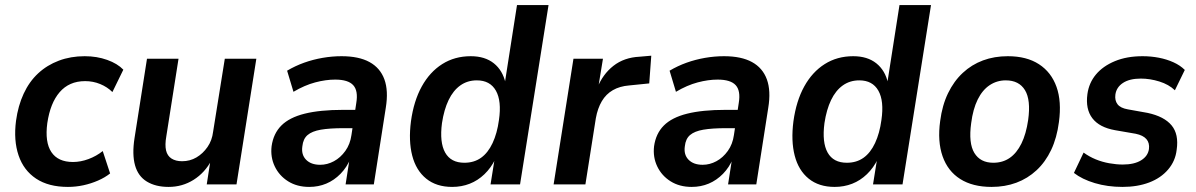

<svg xmlns="http://www.w3.org/2000/svg" viewBox="-20 -725 4702 755"><path d="M247 10Q171 10 122 -22.5Q73 -55 53 -114Q33 -173 43 -250Q51 -309 73 -356.5Q95 -404 130 -436.5Q165 -469 211.5 -486.5Q258 -504 313 -504Q361 -504 401.5 -489.5Q442 -475 465 -451L422 -363Q402 -383 374 -394.5Q346 -406 315 -406Q283 -406 258 -395Q233 -384 214.5 -362.5Q196 -341 184 -311Q172 -281 166 -241Q156 -166 182 -127Q208 -88 267 -88Q297 -88 328 -99.5Q359 -111 384 -131L413 -43Q393 -27 365.5 -15Q338 -3 308 3.5Q278 10 247 10Z M643 10Q592 10 557.5 -11Q523 -32 511 -75Q499 -118 509 -182L558 -494H682L634 -189Q628 -155 633 -133.5Q638 -112 654.5 -101.5Q671 -91 696 -91Q727 -91 752.5 -106Q778 -121 796 -147Q814 -173 818 -207L864 -494H988L910 0H793L808 -97H813Q786 -46 741.5 -18Q697 10 643 10Z M1196 10Q1148 10 1113 -12Q1078 -34 1060.5 -70.5Q1043 -107 1048 -150Q1055 -200 1086.5 -231.5Q1118 -263 1178 -278Q1238 -293 1329 -293H1391L1381 -221H1332Q1276 -221 1241.5 -215Q1207 -209 1189.5 -194Q1172 -179 1169 -150Q1164 -117 1183.5 -97Q1203 -77 1239 -77Q1267 -77 1293 -91Q1319 -105 1338 -131.5Q1357 -158 1362 -194L1381 -320Q1389 -368 1369 -390Q1349 -412 1298 -412Q1261 -412 1219.5 -401Q1178 -390 1134 -364L1109 -447Q1141 -466 1176 -478.5Q1211 -491 1248.5 -497.5Q1286 -504 1323 -504Q1391 -504 1433 -481Q1475 -458 1491.5 -413Q1508 -368 1497 -301L1450 0H1339L1355 -103H1359Q1344 -67 1319 -41.5Q1294 -16 1263 -3Q1232 10 1196 10Z M1758 10Q1696 10 1656 -22.5Q1616 -55 1601 -113Q1586 -171 1596 -248Q1607 -328 1638.5 -385Q1670 -442 1719 -473Q1768 -504 1831 -504Q1887 -504 1922 -476Q1957 -448 1968 -398H1965L2013 -705H2137L2025 0H1909L1925 -100H1928Q1911 -65 1885 -40Q1859 -15 1827 -2.5Q1795 10 1758 10ZM1806 -85Q1844 -85 1871.5 -104.5Q1899 -124 1917 -162.5Q1935 -201 1942 -253Q1953 -328 1930 -368.5Q1907 -409 1855 -409Q1818 -409 1790 -389Q1762 -369 1744 -331.5Q1726 -294 1718 -241Q1708 -165 1730.5 -125Q1753 -85 1806 -85Z M2157 0 2235 -494H2351L2332 -378H2328Q2350 -433 2392 -466Q2434 -499 2495 -502L2541 -506L2533 -397L2454 -389Q2417 -386 2390 -370.5Q2363 -355 2346.5 -327Q2330 -299 2323 -260L2282 0Z M2700 10Q2652 10 2617 -12Q2582 -34 2564.5 -70.5Q2547 -107 2552 -150Q2559 -200 2590.5 -231.5Q2622 -263 2682 -278Q2742 -293 2833 -293H2895L2885 -221H2836Q2780 -221 2745.5 -215Q2711 -209 2693.5 -194Q2676 -179 2673 -150Q2668 -117 2687.5 -97Q2707 -77 2743 -77Q2771 -77 2797 -91Q2823 -105 2842 -131.5Q2861 -158 2866 -194L2885 -320Q2893 -368 2873 -390Q2853 -412 2802 -412Q2765 -412 2723.5 -401Q2682 -390 2638 -364L2613 -447Q2645 -466 2680 -478.5Q2715 -491 2752.5 -497.5Q2790 -504 2827 -504Q2895 -504 2937 -481Q2979 -458 2995.5 -413Q3012 -368 3001 -301L2954 0H2843L2859 -103H2863Q2848 -67 2823 -41.5Q2798 -16 2767 -3Q2736 10 2700 10Z M3262 10Q3200 10 3160 -22.5Q3120 -55 3105 -113Q3090 -171 3100 -248Q3111 -328 3142.5 -385Q3174 -442 3223 -473Q3272 -504 3335 -504Q3391 -504 3426 -476Q3461 -448 3472 -398H3469L3517 -705H3641L3529 0H3413L3429 -100H3432Q3415 -65 3389 -40Q3363 -15 3331 -2.5Q3299 10 3262 10ZM3310 -85Q3348 -85 3375.5 -104.5Q3403 -124 3421 -162.5Q3439 -201 3446 -253Q3457 -328 3434 -368.5Q3411 -409 3359 -409Q3322 -409 3294 -389Q3266 -369 3248 -331.5Q3230 -294 3222 -241Q3212 -165 3234.5 -125Q3257 -85 3310 -85Z M3879 10Q3805 10 3756 -21Q3707 -52 3686.5 -110.5Q3666 -169 3677 -249Q3685 -311 3708 -358.5Q3731 -406 3766 -438.5Q3801 -471 3845.5 -487.5Q3890 -504 3943 -504Q4017 -504 4065.5 -472.5Q4114 -441 4134.5 -383.5Q4155 -326 4144 -245Q4136 -183 4113.5 -135.5Q4091 -88 4056 -55.5Q4021 -23 3976.5 -6.5Q3932 10 3879 10ZM3886 -85Q3923 -85 3950.5 -104Q3978 -123 3996.5 -160.5Q4015 -198 4023 -253Q4034 -332 4010.5 -370.5Q3987 -409 3935 -409Q3900 -409 3871.5 -390Q3843 -371 3824.5 -333.5Q3806 -296 3799 -241Q3788 -162 3811.5 -123.5Q3835 -85 3886 -85Z M4394 10Q4335 10 4285 -5Q4235 -20 4203 -45L4241 -125Q4263 -109 4288.5 -98.5Q4314 -88 4342 -83Q4370 -78 4395 -78Q4440 -78 4467 -94.5Q4494 -111 4498 -139Q4501 -163 4488 -178Q4475 -193 4446 -199L4365 -213Q4303 -224 4275.5 -260Q4248 -296 4256 -355Q4262 -399 4289.5 -432Q4317 -465 4364 -484.5Q4411 -504 4473 -504Q4506 -504 4537 -498Q4568 -492 4594.5 -480Q4621 -468 4639 -450L4600 -370Q4576 -393 4539 -404.5Q4502 -416 4466 -416Q4422 -416 4396 -399Q4370 -382 4366 -353Q4363 -330 4374.5 -315Q4386 -300 4415 -295L4493 -281Q4558 -267 4587 -232Q4616 -197 4607 -136Q4602 -92 4573.5 -58.5Q4545 -25 4499 -7.5Q4453 10 4394 10Z"/></svg>

Font: Nunito Sans 10pt SemiCondensed
Style: Bold Italic
Weight: 700
Width: 4
Italic angle: -9°
Designer: Vernon Adams
Foundry: Vernon Adams
Version: Version 3.101;gftools[0.9.27]